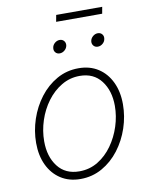

<svg xmlns="http://www.w3.org/2000/svg" viewBox="-93 -911 771 991"><g transform="rotate(-10 292.5 -416.0)"><path d="M248.5 11.7Q189 11.7 145.3 -16.6Q101.6 -44.9 77.9 -95Q54.2 -145 54.2 -210.9Q54.2 -273.9 74.7 -335Q95.2 -396 132.8 -445.3Q170.4 -494.6 222.2 -523.9Q273.9 -553.2 336.4 -553.2Q395.5 -553.2 439 -525.1Q482.4 -497.1 506.3 -447Q530.3 -397 530.3 -331.1Q530.3 -267.6 509.8 -206.5Q489.3 -145.5 451.7 -96.2Q414.1 -46.9 362.3 -17.6Q310.5 11.7 248.5 11.7ZM249.5 -28.3Q303.2 -28.3 346.9 -54.9Q390.6 -81.5 422.1 -125.7Q453.6 -169.9 470.7 -223.1Q487.8 -276.4 487.8 -329.6Q487.8 -409.2 448 -461.2Q408.2 -513.2 335.4 -513.2Q283.7 -513.2 240 -487.3Q196.3 -461.4 164.1 -418Q131.8 -374.5 114.3 -321Q96.7 -267.6 96.7 -211.9Q96.7 -131.8 136.5 -80.1Q176.3 -28.3 249.5 -28.3ZM512.2 -844.2 505.9 -809.1H264.6L271 -844.2ZM254.9 -645.5Q240.7 -645.5 232.4 -655.5Q224.1 -665.5 226.6 -679.7Q228.5 -693.8 240.2 -703.9Q252 -713.9 266.1 -713.9Q280.3 -713.9 288.6 -703.9Q296.9 -693.8 294.9 -679.7Q292.5 -665.5 280.8 -655.5Q269 -645.5 254.9 -645.5ZM454.6 -645.5Q440.4 -645.5 432.1 -655.5Q423.8 -665.5 425.8 -679.7Q428.2 -693.8 439.9 -703.9Q451.7 -713.9 465.8 -713.9Q480 -713.9 488.3 -703.9Q496.6 -693.8 494.1 -679.7Q492.2 -665.5 480.5 -655.5Q468.8 -645.5 454.6 -645.5Z"/></g></svg>

Font: Inter Extra Light
Style: Italic
Weight: 200
Italic angle: -9.39999°
Designer: Rasmus Andersson
Foundry: rsms
Version: Version 4.000;git-3c8e0fc